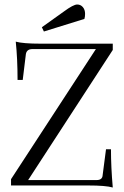

<svg xmlns="http://www.w3.org/2000/svg" viewBox="-20 -824 551 853"><path d="M355 -740 175 -684 166 -703 264 -773Q306 -804 323 -804Q338 -804 348 -792.5Q358 -781 358 -762Q358 -750 355 -740ZM481 -630V-602L105 -24H409Q435 -24 436 -46L451 -161H473Q473 -82 481 9Q450 0 372 0H29V-28L406 -606H124Q99 -606 95 -584L81 -469H58Q58 -563 50 -639Q82 -630 160 -630Z"/></svg>

Font: Arapey Thin
Style: Regular
Weight: 100
Designer: Eduardo Rodriguez Tunni
Foundry: Eduardo Rodriguez Tunni
Version: Version 4.000;hotconv 1.0.109;makeotfexe 2.5.65596